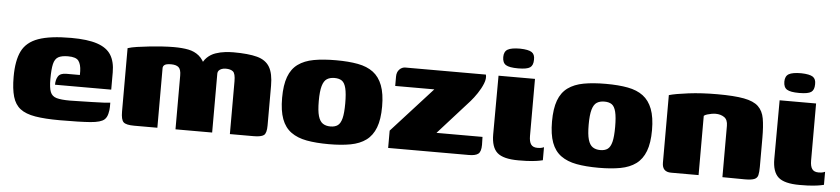

<svg xmlns="http://www.w3.org/2000/svg" viewBox="-38 -736 4106 939"><g transform="rotate(5 2015.0 -266.5)"><path d="M272 5Q198 5 150.5 -3Q103 -11 76.5 -31.5Q50 -52 39 -90Q28 -128 28 -187Q28 -267 51 -313.5Q74 -360 131.5 -380.5Q189 -401 292 -401Q373 -401 420.5 -385Q468 -369 488.5 -336Q509 -303 509 -251V-166H233Q233 -191 243.5 -207.5Q254 -224 284 -224H350V-243Q349 -276 336.5 -293Q324 -310 285 -310Q253 -310 236.5 -300.5Q220 -291 214 -265.5Q208 -240 208 -191Q208 -149 216 -128.5Q224 -108 246.5 -101.5Q269 -95 312 -95Q329 -95 359.5 -96Q390 -97 422.5 -97.5Q455 -98 480 -99.5Q505 -101 510 -102V-81Q510 -66 505.5 -47.5Q501 -29 490 -19Q473 -3 421 1Q369 5 272 5Z M636 0Q596 0 583.5 -12Q571 -24 571 -64V-375Q589 -381 616.5 -385Q644 -389 676.5 -392.5Q709 -396 740.5 -398Q772 -400 796 -400Q838 -400 868 -394Q898 -388 920 -370Q942 -352 957 -314L933 -315Q942 -344 960 -361.5Q978 -379 1001.5 -387Q1025 -395 1048 -397.5Q1071 -400 1088 -400Q1162 -400 1205 -388.5Q1248 -377 1267 -345Q1286 -313 1286 -253V-58Q1286 -20 1272.5 -10Q1259 0 1222 0H1106Q1106 -65 1106 -129.5Q1106 -194 1106 -259Q1106 -297 1094 -307Q1082 -317 1058 -317Q1047 -317 1038 -313.5Q1029 -310 1024 -304Q1019 -298 1019 -290V0H839V-264Q839 -294 827 -304.5Q815 -315 790 -315Q777 -315 768.5 -313Q760 -311 755.5 -306.5Q751 -302 750 -295V0Z M1592 7Q1529 7 1483 -1.5Q1437 -10 1406 -32.5Q1375 -55 1360 -95.5Q1345 -136 1345 -199Q1345 -262 1360 -302.5Q1375 -343 1406 -365.5Q1437 -388 1483 -396.5Q1529 -405 1592 -405Q1654 -405 1699.5 -396.5Q1745 -388 1775 -365.5Q1805 -343 1820.5 -302.5Q1836 -262 1836 -199Q1836 -136 1820.5 -95.5Q1805 -55 1774.5 -32.5Q1744 -10 1698.5 -1.5Q1653 7 1592 7ZM1592 -80Q1615 -80 1628.5 -90Q1642 -100 1648.5 -125.5Q1655 -151 1655 -199Q1655 -247 1648.5 -273Q1642 -299 1628.5 -308.5Q1615 -318 1592 -318Q1570 -318 1555 -308.5Q1540 -299 1532.5 -273Q1525 -247 1525 -199Q1525 -151 1532.5 -125.5Q1540 -100 1555 -90Q1570 -80 1592 -80Z M2112 -94H2338L2339 -55Q2339 -22 2325.5 -11Q2312 0 2279 0H1883V-85L2083 -305H1891V-351Q1891 -373 1903.5 -386Q1916 -399 1933 -399H2328Q2333 -380 2323 -355Q2313 -330 2296.5 -305.5Q2280 -281 2265 -264Z M2523 5Q2448 5 2418.5 -21.5Q2389 -48 2389 -111L2390 -399H2569V-119Q2569 -91 2578.5 -77.5Q2588 -64 2610 -64Q2625 -64 2632.5 -66.5Q2640 -69 2642 -70V-6Q2638 -5 2626 -2.5Q2614 0 2590 2.5Q2566 5 2523 5ZM2482 -443Q2439 -443 2422 -453.5Q2405 -464 2405 -492Q2405 -519 2423 -529.5Q2441 -540 2484 -540Q2525 -539 2541 -528.5Q2557 -518 2556 -492Q2556 -464 2540.5 -453.5Q2525 -443 2482 -443Z M2917 7Q2854 7 2808 -1.5Q2762 -10 2731 -32.5Q2700 -55 2685 -95.5Q2670 -136 2670 -199Q2670 -262 2685 -302.5Q2700 -343 2731 -365.5Q2762 -388 2808 -396.5Q2854 -405 2917 -405Q2979 -405 3024.5 -396.5Q3070 -388 3100 -365.5Q3130 -343 3145.5 -302.5Q3161 -262 3161 -199Q3161 -136 3145.5 -95.5Q3130 -55 3099.5 -32.5Q3069 -10 3023.5 -1.5Q2978 7 2917 7ZM2917 -80Q2940 -80 2953.5 -90Q2967 -100 2973.5 -125.5Q2980 -151 2980 -199Q2980 -247 2973.5 -273Q2967 -299 2953.5 -308.5Q2940 -318 2917 -318Q2895 -318 2880 -308.5Q2865 -299 2857.5 -273Q2850 -247 2850 -199Q2850 -151 2857.5 -125.5Q2865 -100 2880 -90Q2895 -80 2917 -80Z M3272 0Q3228 0 3228 -45V-377Q3259 -386 3323 -394Q3387 -402 3464 -402Q3547 -402 3595 -393Q3643 -384 3666 -362Q3689 -340 3695.5 -303Q3702 -266 3702 -209V-66Q3702 -40 3698.5 -25.5Q3695 -11 3680.5 -5Q3666 1 3634 1L3524 0V-252Q3524 -282 3506.5 -294Q3489 -306 3464 -306Q3455 -306 3444 -304Q3433 -302 3423 -299Q3413 -296 3407 -291V0Z M3903 5Q3828 5 3798.5 -21.5Q3769 -48 3769 -111L3770 -399H3949V-119Q3949 -91 3958.5 -77.5Q3968 -64 3990 -64Q4005 -64 4012.5 -66.5Q4020 -69 4022 -70V-6Q4018 -5 4006 -2.5Q3994 0 3970 2.5Q3946 5 3903 5ZM3862 -443Q3819 -443 3802 -453.5Q3785 -464 3785 -492Q3785 -519 3803 -529.5Q3821 -540 3864 -540Q3905 -539 3921 -528.5Q3937 -518 3936 -492Q3936 -464 3920.5 -453.5Q3905 -443 3862 -443Z"/></g></svg>

Font: Genos ExtraBold
Style: Regular
Weight: 800
Designer: Robert E. Leuschke
Foundry: Robert E. Leuschke
Version: Version 1.010